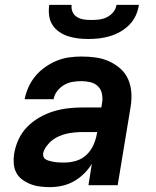

<svg xmlns="http://www.w3.org/2000/svg" viewBox="-20 -760 640 788"><path d="M185 8Q165 8 144.5 5.5Q124 3 106 -4Q88 -11 72 -22.5Q56 -34 47 -51Q38 -68 36.5 -88.5Q35 -109 38 -129Q43 -159 56 -187.5Q69 -216 91.5 -239Q114 -262 142 -278Q170 -294 199.5 -303Q229 -312 259 -315.5Q289 -319 319 -319H396L399 -338Q402 -356 398.5 -374.5Q395 -393 382.5 -405.5Q370 -418 351.5 -422.5Q333 -427 314 -427Q296 -427 278 -424Q260 -421 243.5 -411.5Q227 -402 215 -386.5Q203 -371 200 -353H81Q86 -378 97 -402.5Q108 -427 125.5 -448Q143 -469 166 -485Q189 -501 213.5 -511Q238 -521 263.5 -524.5Q289 -528 314 -528Q344 -528 373 -524Q402 -520 427.5 -508.5Q453 -497 474 -478.5Q495 -460 506 -434.5Q517 -409 519 -380Q521 -351 516 -321L463 0H343L357 -88Q344 -66 324.5 -47Q305 -28 282.5 -15.5Q260 -3 235 2.5Q210 8 185 8ZM247 -93Q270 -93 294 -100.5Q318 -108 336 -125.5Q354 -143 364 -166Q374 -189 378 -213L379 -218H319Q303 -218 286.5 -216.5Q270 -215 254.5 -211.5Q239 -208 223.5 -201.5Q208 -195 194.5 -184.5Q181 -174 170.5 -159.5Q160 -145 157 -130Q156 -123 158.5 -116.5Q161 -110 166.5 -106.5Q172 -103 178.5 -101Q185 -99 192 -97.5Q199 -96 205 -95Q211 -94 218.5 -93.5Q226 -93 233 -93Q240 -93 247 -93ZM343 -600Q321 -600 300 -602.5Q279 -605 259 -611.5Q239 -618 222 -630Q205 -642 194.5 -659Q184 -676 181.5 -697Q179 -718 182 -740H274Q272 -724 278 -710.5Q284 -697 297 -689.5Q310 -682 325 -680Q340 -678 356 -678Q372 -678 388 -680Q404 -682 419 -689.5Q434 -697 445 -710.5Q456 -724 458 -740H550Q547 -718 537.5 -697Q528 -676 511.5 -659Q495 -642 474 -630Q453 -618 431 -611.5Q409 -605 387 -602.5Q365 -600 343 -600Z"/></svg>

Font: Iosevka Aile
Style: Bold Italic
Weight: 700
Italic angle: -9°
Designer: Belleve Invis
Foundry: Belleve Invis
Version: Version 28.0.1; ttfautohint (v1.8.4)